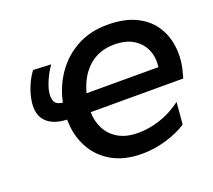

<svg xmlns="http://www.w3.org/2000/svg" viewBox="-124 -890 1182 1066"><g transform="rotate(-20 467.0 -357.0)"><path d="M544.5 12.5Q440 12.5 367 -29.8Q294 -72 255.8 -144.5Q217.5 -217 217 -308.5Q130 -312 91 -358Q52 -404 70.5 -491.5Q78 -526.5 94.2 -563.8Q110.5 -601 133.5 -632L239 -627Q217 -596.5 200.2 -560.2Q183.5 -524 177 -494.5Q170 -460.5 178.2 -435.2Q186.5 -410 227 -405Q246.5 -497.5 297.5 -570.2Q348.5 -643 426.8 -685Q505 -727 605.5 -727Q701.5 -727 767.5 -696.8Q833.5 -666.5 871 -614.5Q908.5 -562.5 919.5 -497Q930.5 -431.5 916.5 -361.5L901 -302.5H354Q355 -248.5 378.2 -203.2Q401.5 -158 448 -131Q494.5 -104 565.5 -104Q626.5 -104 693 -125.2Q759.5 -146.5 821.5 -193L810.5 -63.5Q763 -31.5 690.8 -9.5Q618.5 12.5 544.5 12.5ZM604.5 -611Q515 -611 454.2 -557.8Q393.5 -504.5 368.5 -409H793Q800.5 -464.5 781 -510.2Q761.5 -556 717 -583.5Q672.5 -611 604.5 -611Z"/></g></svg>

Font: Commissioner SemiBold
Style: Italic
Weight: 600
Italic angle: -12°
Designer: Kostas Bartsokas
Foundry: Kostas Bartsokas
Version: Version 1.000; ttfautohint (v1.8.3)